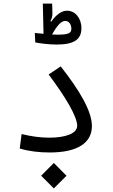

<svg xmlns="http://www.w3.org/2000/svg" viewBox="-20 -843 626 1064"><path d="M255.9 2C411.6 2 489.3 -52.7 489.3 -144C489.3 -228.5 419.4 -343.8 316.4 -475.1L249.5 -430.2C347.7 -299.3 407.7 -194.8 407.7 -146.5C407.7 -101.6 338.9 -80.1 254.9 -80.1C201.2 -80.1 155.3 -86.9 99.6 -100.1L89.4 -20C141.6 -4.4 197.3 2 255.9 2ZM293.9 -596.2C389.6 -596.2 431.2 -623.5 431.2 -686.5C431.2 -743.2 396 -783.7 351.6 -783.7C320.8 -783.7 291.5 -761.2 263.7 -723.1L259.3 -726.1C267.6 -740.7 271 -754.4 270.5 -769L269 -823.2H217.3L221.2 -655.8C202.1 -657.2 184.1 -659.2 172.9 -660.2L175.3 -607.9C205.6 -602.1 249.5 -596.2 293.9 -596.2ZM278.3 201.2 348.6 130.9 278.3 60.1 208 130.9ZM268.6 -651.9C296.4 -702.1 319.8 -727.1 341.8 -727.1C362.3 -727.1 375.5 -707 375.5 -683.6C375.5 -658.2 356.4 -650.9 298.3 -650.9C290.5 -650.9 280.3 -651.4 268.6 -651.9Z"/></svg>

Font: Cascadia Code SemiLight
Style: Regular
Weight: 350
Monospace: yes
Designer: Aaron Bell
Foundry: Saja Typeworks
Version: Version 2404.023